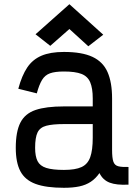

<svg xmlns="http://www.w3.org/2000/svg" viewBox="-20 -879 640 913"><path d="M284 14Q199 14 149 -4.5Q99 -23 77 -64.5Q55 -106 55 -176Q55 -253 77 -296Q99 -339 149 -356Q199 -373 284 -373H421V-411Q421 -459 409 -487.5Q397 -516 367.5 -527.5Q338 -539 284 -539Q242 -539 218 -530.5Q194 -522 180 -499Q166 -476 155 -435L67 -457Q84 -520 109.5 -558Q135 -596 177 -614Q219 -632 284 -632Q370 -632 420 -608.5Q470 -585 491.5 -536Q513 -487 513 -411V-166Q513 -128 519 -110.5Q525 -93 542 -88.5Q559 -84 591 -85V-1Q534 2 501.5 -10.5Q469 -23 453 -56Q435 -30 411.5 -14.5Q388 1 357 7.5Q326 14 284 14ZM284 -71Q338 -71 367.5 -84.5Q397 -98 409 -131.5Q421 -165 421 -224V-289H284Q230 -289 200 -281Q170 -273 158.5 -249Q147 -225 147 -176Q147 -136 158.5 -113Q170 -90 200 -80.5Q230 -71 284 -71ZM400 -659 310 -741 219 -661 149 -716 310 -859 471 -714Z"/></svg>

Font: Victor Mono SemiBold
Style: Regular
Weight: 600
Monospace: yes
Designer: Rune Bjørnerås
Version: Version 1.561;gftools[0.9.30]